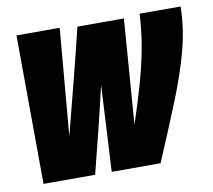

<svg xmlns="http://www.w3.org/2000/svg" viewBox="-66 -622 773 696"><g transform="rotate(-10 320.5 -273.5)"><path d="M471 0H291L308 -318Q290 -240 270 -159Q250 -78 230 0H40L37 -547H196L162 -153Q187 -250 211.5 -345.5Q236 -441 260 -540H431L402 -154Q428 -232 446.5 -297.5Q465 -363 476 -423.5Q487 -484 490 -547H641Q640 -469 618.5 -387.5Q597 -306 559 -212Q521 -118 471 0Z"/></g></svg>

Font: Georama Condensed ExtraBold
Style: Italic
Weight: 800
Width: 3
Italic angle: -9°
Designer: Jean-Baptiste Levee
Foundry: Production Type
Version: Version 1.000